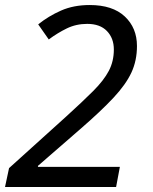

<svg xmlns="http://www.w3.org/2000/svg" viewBox="-37 -744 608 764"><path d="M-17 0 -1 -75 226 -280Q292 -340 334 -382Q376 -424 396 -462Q416 -500 416 -547Q416 -592 388.5 -620.5Q361 -649 310 -649Q266 -649 229 -631Q192 -613 157 -587L115 -647Q156 -680 206 -702Q256 -724 320 -724Q411 -724 459.5 -678.5Q508 -633 508 -561Q508 -503 486 -455.5Q464 -408 414.5 -355Q365 -302 282 -230L114 -84V-80H440L425 0Z"/></svg>

Font: Noto IKEA Latin
Style: Italic
Weight: 400
Italic angle: -12°
Designer: Monotype Design Team
Foundry: Monotype Imaging Inc.
Version: Version 1.0